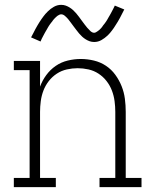

<svg xmlns="http://www.w3.org/2000/svg" viewBox="-20 -771 640 791"><path d="M37 0V-38H102V-482H37V-520H145V-414Q154 -439 170.5 -461.5Q187 -484 209.5 -499.5Q232 -515 259 -521.5Q286 -528 313 -528Q340 -528 367 -521.5Q394 -515 416.5 -500Q439 -485 455 -463Q471 -441 481 -416Q491 -391 494.5 -364Q498 -337 498 -310V-38H563V0H390V-38H455V-310Q455 -332 452 -354.5Q449 -377 441 -398Q433 -419 419 -437Q405 -455 386 -467.5Q367 -480 344.5 -485Q322 -490 300 -490Q278 -490 255.5 -485Q233 -480 214 -467.5Q195 -455 181 -437Q167 -419 159 -398Q151 -377 148 -354.5Q145 -332 145 -310V-38H210V0ZM368 -598Q358 -598 349.5 -601Q341 -604 333 -609Q325 -614 318.5 -620Q312 -626 306 -633Q300 -640 294.5 -647.5Q289 -655 283.5 -662Q278 -669 272 -677.5Q266 -686 260.5 -692.5Q255 -699 247.5 -705.5Q240 -712 232 -712Q228 -712 224 -710Q220 -708 217 -706Q214 -704 210.5 -700.5Q207 -697 203 -693Q199 -689 198 -687Q197 -685 195 -682.5Q193 -680 190.5 -677Q188 -674 186 -671Q184 -668 181.5 -664.5Q179 -661 177 -657Q175 -653 172.5 -649Q170 -645 167.5 -640.5Q165 -636 162.5 -631.5Q160 -627 157.5 -622Q155 -617 152 -611.5Q149 -606 147 -600L108 -617Q113 -626 117.5 -635Q122 -644 126 -651.5Q130 -659 134.5 -666.5Q139 -674 143 -680.5Q147 -687 151 -692.5Q155 -698 159 -703.5Q163 -709 167 -713.5Q171 -718 177 -724Q183 -730 189 -734.5Q195 -739 202 -743Q209 -747 216.5 -749Q224 -751 232 -751Q242 -751 250.5 -748Q259 -745 267 -740Q275 -735 281.5 -729Q288 -723 294 -716Q300 -709 305.5 -701.5Q311 -694 316.5 -686.5Q322 -679 328 -671Q334 -663 339.5 -656.5Q345 -650 352.5 -643Q360 -636 368 -636Q372 -636 376 -638.5Q380 -641 383 -643Q386 -645 389.5 -648Q393 -651 397 -655.5Q401 -660 402 -662Q403 -664 405 -666.5Q407 -669 409.5 -672Q412 -675 414 -678Q416 -681 418.5 -684.5Q421 -688 423 -692Q425 -696 427.5 -700Q430 -704 432.5 -708.5Q435 -713 437.5 -717.5Q440 -722 442.5 -727Q445 -732 448 -737.5Q451 -743 453 -748L492 -732Q487 -722 482.5 -713.5Q478 -705 474 -697Q470 -689 465.5 -682Q461 -675 457 -668.5Q453 -662 449 -656Q445 -650 441 -645Q437 -640 433 -635Q429 -630 423 -624.5Q417 -619 411 -614.5Q405 -610 398 -606Q391 -602 383.5 -600Q376 -598 368 -598Z"/></svg>

Font: Iosevka Etoile Extralight
Style: Regular
Weight: 200
Designer: Belleve Invis
Foundry: Belleve Invis
Version: Version 22.1.2; ttfautohint (v1.8.4)